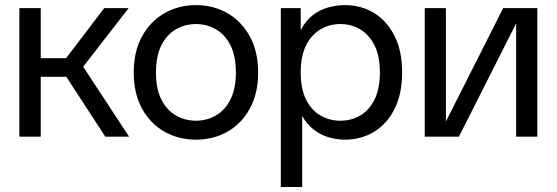

<svg xmlns="http://www.w3.org/2000/svg" viewBox="-20 -543 2212 763"><path d="M398.3 0 217.2 -278.3 394.1 -510.7H491.2L281.7 -240.7L289.7 -309.7L492.9 0ZM56.9 0V-510.7H141.9V0ZM93.7 -237.8V-311.6H259.8V-237.8Z M758.6 12Q689.5 12 633.2 -19.9Q577 -51.9 544.2 -111.8Q511.4 -171.7 511.4 -254.9Q511.4 -338.3 544.2 -398.1Q577 -458 633.2 -490.3Q689.5 -522.7 758.6 -522.7Q828.6 -522.7 884.4 -490.3Q940.2 -458 973 -398.1Q1005.8 -338.3 1005.8 -254.9Q1005.8 -171.7 973 -111.8Q940.2 -51.9 884.4 -19.9Q828.6 12 758.6 12ZM758.6 -63.3Q802 -63.3 838.1 -84.2Q874.3 -105 895.8 -147.6Q917.4 -190.1 917.4 -254.9Q917.4 -320.5 895.8 -363.1Q874.3 -405.6 838.1 -426.5Q802 -447.4 758.6 -447.4Q715.2 -447.4 679 -426.5Q642.8 -405.6 621.3 -363.1Q599.8 -320.5 599.8 -254.9Q599.8 -190.1 621.3 -147.6Q642.8 -105 679 -84.2Q715.2 -63.3 758.6 -63.3Z M1095.9 200V-510.7H1175V-422.8Q1194.1 -460.5 1222.5 -482.4Q1250.9 -504.3 1284.5 -513.5Q1318.1 -522.7 1350.5 -522.7Q1415 -522.7 1466.3 -491.5Q1517.7 -460.3 1547.9 -400.3Q1578 -340.4 1578 -255.1Q1578 -169.8 1548 -110.2Q1518 -50.6 1466.7 -19.3Q1415.3 12 1350.5 12Q1320.5 12 1288.9 3.4Q1257.4 -5.1 1229.2 -26Q1201 -46.8 1180.9 -82V200ZM1332.3 -63.3Q1375.9 -63.3 1411.2 -83.8Q1446.5 -104.2 1468.1 -146.8Q1489.7 -189.3 1489.7 -254.9Q1489.7 -320.5 1468.1 -363.1Q1446.5 -405.6 1411.2 -426.5Q1375.9 -447.4 1332.3 -447.4Q1289.6 -447.4 1253.8 -426.5Q1218 -405.6 1196.5 -363.1Q1175 -320.5 1175 -254.9Q1175 -189.3 1196.5 -146.8Q1218 -104.2 1253.8 -83.8Q1289.6 -63.3 1332.3 -63.3Z M1667.9 0V-510.7H1752V-60.1L1979.5 -510.7H2115.3V0H2031.1V-450.2L1803.8 0Z"/></svg>

Font: TikTok Sans Light
Style: Regular
Weight: 300
Version: Version 4.000